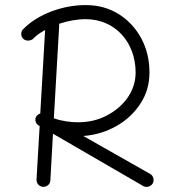

<svg xmlns="http://www.w3.org/2000/svg" viewBox="-20 -705 680 752"><path d="M69.8 -554.2C79.6 -543.9 96.7 -543.5 108.4 -551.8C120.6 -564.9 136.7 -576.7 156.7 -587.4L137.7 -260.3C133.3 -259.3 129.9 -257.3 127 -254.4C124.5 -252.4 123 -250.5 121.6 -248C119.1 -243.7 118.2 -239.7 118.7 -235.8V-235.4V-233.9V-232.4C120.1 -224.1 124 -218.3 130.9 -213.9L135.3 -211.4L123 -1.5C122.6 13.7 133.3 25.4 148.4 26.9C163.6 27.3 176.8 16.6 177.2 1.5L187.5 -181.2L540.5 23.4C553.7 31.2 570.3 25.9 578.1 13.7C585.4 0.5 581.1 -16.6 567.9 -23.9L306.2 -172.4C352.5 -175.8 395.5 -188.5 435.1 -210.9C474.6 -232.9 505.9 -262.2 529.8 -298.8C553.7 -335 565.4 -375.5 565.4 -420.9C565.4 -469.2 555.2 -513.2 534.2 -553.2C513.2 -592.8 483.9 -625 446.3 -648.9C408.7 -672.9 365.2 -685.1 315.9 -685.1C270.5 -685.1 225.6 -676.8 181.2 -660.2C136.7 -643.1 100.6 -620.6 72.8 -592.8C61 -583.5 60.1 -565.4 69.8 -554.2ZM211.9 -606C211.9 -607.9 211.9 -609.9 211.4 -611.8C245.1 -623 281.2 -629.9 315.9 -629.9C430.7 -629.9 511.2 -539.6 511.2 -420.9C511.2 -386.2 501 -354 481 -324.2C460.4 -294.4 433.1 -271 398.9 -252.9C364.7 -234.9 327.1 -226.1 285.6 -226.1C255.9 -226.1 222.7 -230.5 190.9 -241.7Z"/></svg>

Font: Mikhak Light
Style: Regular
Weight: 300
Designer: Amin Abedi
Version: Version 3.2